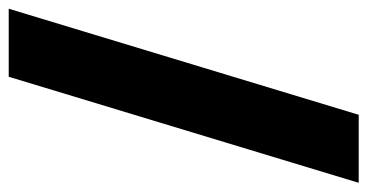

<svg xmlns="http://www.w3.org/2000/svg" viewBox="-236 -524 822 429"><g transform="rotate(90 174.5 -310.0)"><path d="M-20 81 217 -701H369L132 81Z"/></g></svg>

Font: Bricolage Grotesque 48pt ExtraBold
Style: Regular
Weight: 800
Designer: Mathieu Triay
Foundry: Atelier Triay
Version: Version 1.000; ttfautohint (v1.8.4.7-5d5b);gftools[0.9.32]